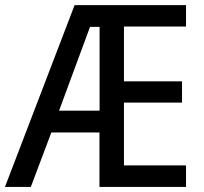

<svg xmlns="http://www.w3.org/2000/svg" viewBox="-21 -734 802 754"><path d="M709.5 0H369.6V-213.9H180.7L100.1 0H-1.5L272 -713.9H709.5V-629.9H465.8V-414.6H693.8V-331.1H465.8V-84.5H709.5ZM210.9 -299.3H370.1V-628.4H332.5Z"/></svg>

Font: Open Sans SemiCondensed Medium
Style: Regular
Weight: 500
Width: 4
Designer: Monotype Design Team
Foundry: Monotype Imaging Inc.
Version: Version 3.000